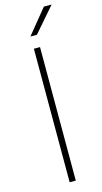

<svg xmlns="http://www.w3.org/2000/svg" viewBox="-142 -986 545 1028"><g transform="rotate(-15 130.5 -472.0)"><path d="M108 0V-740H142V0ZM107 -808 218 -944H261L143 -808Z"/></g></svg>

Font: Encode Sans Exp Th
Style: Regular
Weight: 100
Width: 7
Designer: Multiple Designers
Foundry: Impallari Type
Version: Version 3.002; ttfautohint (v1.8.3) -l 8 -r 50 -G 200 -x 14 